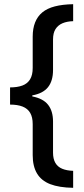

<svg xmlns="http://www.w3.org/2000/svg" viewBox="-20 -736 402 916"><path d="M329 160Q262 159 219.5 142.5Q177 126 156.5 91.5Q136 57 136 4V-144Q136 -177 124 -197.5Q112 -218 88 -227.5Q64 -237 28 -237V-319Q63 -319 87 -328Q111 -337 123.5 -357.5Q136 -378 136 -412V-561Q136 -600 147.5 -629Q159 -658 182 -677Q205 -696 241.5 -705.5Q278 -715 329 -716V-635Q299 -634 278 -625Q257 -616 245 -597.5Q233 -579 233 -547V-402Q233 -350 209 -320Q185 -290 134 -281V-276Q186 -266 209.5 -236Q233 -206 233 -156V-8Q233 22 244 41Q255 60 276.5 69Q298 78 329 79Z"/></svg>

Font: Noto Sans Display SemiCondensed Medium
Style: Regular
Weight: 500
Width: 4
Designer: Monotype Design Team
Foundry: Monotype Imaging Inc.
Version: Version 2.003